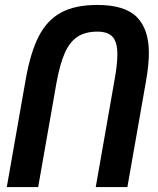

<svg xmlns="http://www.w3.org/2000/svg" viewBox="-20 -756 640 777"><path d="M373.5 -736Q485.5 -736 534 -686.8Q582.5 -637.5 582.5 -541.5Q582.5 -493.5 570.5 -425.5L495.5 1H367.5L443 -429.5Q455 -495 455 -536Q455 -585 436 -606.5Q417 -628 374 -628Q325.5 -628 294 -607.5Q262.5 -587 242.5 -542.2Q222.5 -497.5 208.5 -420.5L134.5 1H7.5L84 -434.5Q103.5 -544.5 137.2 -609.8Q171 -675 227.8 -705.5Q284.5 -736 373.5 -736Z"/></svg>

Font: JuliaMono BoldItalic
Style: Regular
Weight: 700
Italic angle: -9°
Monospace: yes
Designer: cormullion
Foundry: corm
Version: Version 0.049; ttfautohint (v1.8.4)